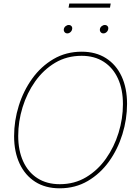

<svg xmlns="http://www.w3.org/2000/svg" viewBox="-20 -1020 738 1050"><path d="M306.2 9.8Q228.5 9.8 172.9 -25.6Q117.2 -61 87.2 -125.2Q57.1 -189.5 57.1 -275.4Q57.1 -359.9 82.8 -441.9Q108.4 -523.9 156.5 -590.6Q204.6 -657.2 272.9 -697.3Q341.3 -737.3 426.8 -737.3Q503.9 -737.3 559.6 -701.9Q615.2 -666.5 645 -602.5Q674.8 -538.6 674.8 -452.1Q674.8 -368.2 649.4 -285.9Q624 -203.6 576.2 -137Q528.3 -70.3 460.2 -30.3Q392.1 9.8 306.2 9.8ZM307.1 -12.7Q387.2 -12.7 450.9 -50.8Q514.6 -88.9 559.6 -152.6Q604.5 -216.3 628.4 -293.7Q652.3 -371.1 652.3 -450.2Q652.3 -530.8 625.2 -590.1Q598.1 -649.4 547.4 -682.1Q496.6 -714.8 426.3 -714.8Q345.7 -714.8 281.7 -676.8Q217.8 -638.7 172.6 -575Q127.4 -511.2 103.5 -433.6Q79.6 -356 79.6 -276.9Q79.6 -197.3 106.7 -137.7Q133.8 -78.1 184.8 -45.4Q235.8 -12.7 307.1 -12.7ZM545.4 -837.4Q536.1 -837.4 530.5 -844.2Q524.9 -851.1 526.4 -860.8Q527.8 -870.1 535.9 -876.7Q543.9 -883.3 553.2 -883.3Q563 -883.3 568.4 -876.7Q573.7 -870.1 571.8 -860.8Q570.3 -851.1 562.5 -844.2Q554.7 -837.4 545.4 -837.4ZM348.1 -837.4Q338.9 -837.4 333.3 -844.2Q327.6 -851.1 329.1 -860.8Q330.6 -870.1 338.6 -876.7Q346.7 -883.3 356 -883.3Q365.7 -883.3 371.1 -876.7Q376.5 -870.1 374.5 -860.8Q373 -851.1 365.2 -844.2Q357.4 -837.4 348.1 -837.4ZM585.4 -1000.5 581.5 -978H355L358.9 -1000.5Z"/></svg>

Font: Inter 28pt Thin
Style: Italic
Weight: 250
Italic angle: -9.3988°
Designer: Rasmus Andersson
Foundry: rsms
Version: Version 4.001;git-66647c0bb